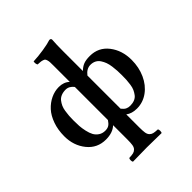

<svg xmlns="http://www.w3.org/2000/svg" viewBox="-251 -848 1232 1232"><g transform="rotate(-45 365.0 -232.0)"><path d="M151.9 -222.2Q151.9 -194.8 153.3 -172.4Q154.8 -149.9 160.9 -122.3Q167 -94.7 177 -76.2Q187 -57.6 205.8 -44.9Q224.6 -32.2 250 -32.2Q271.5 -32.2 284.7 -41Q297.9 -49.8 310.1 -68.8V-369.1Q287.1 -398.9 255.9 -398.9Q232.9 -398.9 215.1 -391.6Q197.3 -384.3 186.3 -370.4Q175.3 -356.4 168.2 -340.8Q161.1 -325.2 157.7 -303.2Q154.3 -281.2 153.1 -263.4Q151.9 -245.6 151.9 -222.2ZM418.9 -363.8V-63Q432.6 -45.4 445.8 -38.8Q459 -32.2 476.1 -32.2Q499 -32.2 516.4 -39.3Q533.7 -46.4 544.2 -60.3Q554.7 -74.2 561.8 -89.6Q568.8 -105 572 -127.2Q575.2 -149.4 576.2 -167Q577.1 -184.6 577.1 -208Q577.1 -231 576.2 -249.3Q575.2 -267.6 572 -291.3Q568.8 -314.9 562.3 -332.8Q555.7 -350.6 545.4 -366.2Q535.2 -381.8 518.8 -390.4Q502.4 -398.9 481 -398.9Q445.8 -398.9 418.9 -363.8ZM38.1 -192.9Q38.1 -251 55.2 -299.1Q72.3 -347.2 100.3 -377.7Q128.4 -408.2 163.8 -425Q199.2 -441.9 236.8 -441.9Q281.7 -441.9 310.1 -415V-563Q310.1 -582.5 309.6 -593.3Q309.1 -604 306.2 -613.5Q303.2 -623 300 -627Q296.9 -630.9 287.8 -634Q278.8 -637.2 270 -638.2Q261.2 -639.2 243.2 -640.1Q235.4 -652.3 238.8 -671.9Q283.7 -673.8 332.8 -681.6Q381.8 -689.5 407.2 -698.2Q421.9 -698.2 421.9 -686Q418.9 -647.9 418.9 -583V-404.8Q438.5 -424.3 460.2 -433.1Q481.9 -441.9 518.1 -441.9Q596.7 -441.9 643.8 -381.3Q690.9 -320.8 690.9 -233.9Q690.9 -167 665.5 -110.8Q640.1 -54.7 594.7 -21.7Q549.3 11.2 494.1 11.2Q448.2 11.2 418.9 -11.2V106Q418.9 138.2 421.6 155.5Q424.3 172.9 433.8 182.9Q443.4 192.9 456.1 196Q468.8 199.2 494.1 200.2Q498.5 204.6 498.5 217Q498.5 229.5 494.1 233.9Q416 231.9 362.8 231.9Q309.1 231.9 234.9 233.9Q230.5 229.5 230.5 217Q230.5 204.6 234.9 200.2Q260.3 199.2 272.9 196Q285.6 192.9 295.2 182.9Q304.7 172.9 307.4 155.5Q310.1 138.2 310.1 106V-22Q275.4 11.2 212.9 11.2Q134.8 11.2 86.4 -48.8Q38.1 -108.9 38.1 -192.9Z"/></g></svg>

Font: Common Serif SemiBold
Style: Regular
Weight: 600
Designer: Philipp H. Poll, Khaled Hosny
Foundry: Stefan Peev, Context Ltd.
Version: Version 1.026